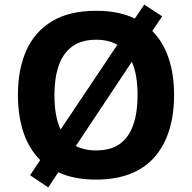

<svg xmlns="http://www.w3.org/2000/svg" viewBox="-20 -772 836 836"><path d="M738 -358Q738 -275 717.5 -207.5Q697 -140 655.5 -91Q614 -42 549.5 -16Q485 10 398 10Q350 10 309 2Q268 -6 234 -22L190 44L111 -9L155 -75Q106 -124 82 -196Q58 -268 58 -359Q58 -470 94.5 -552Q131 -634 206.5 -679.5Q282 -725 399 -725Q449 -725 491 -716.5Q533 -708 567 -691L608 -752L686 -701L643 -637Q691 -589 714.5 -518Q738 -447 738 -358ZM579 -358Q579 -447 554 -503L310 -136Q328 -127 350 -122Q372 -117 398 -117Q463 -117 502.5 -146Q542 -175 560.5 -229Q579 -283 579 -358ZM217 -358Q217 -313 223.5 -275Q230 -237 244 -208L491 -577Q472 -588 449 -593.5Q426 -599 399 -599Q335 -599 295 -570Q255 -541 236 -487Q217 -433 217 -358Z"/></svg>

Font: Noto Sans Devanagari
Style: Bold
Weight: 700
Version: Version 2.003